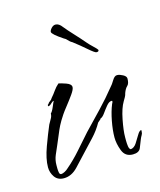

<svg xmlns="http://www.w3.org/2000/svg" viewBox="-69 -422 402 483"><g transform="rotate(-15 132.0 -180.5)"><path d="M40 9Q24 9 16 -2.5Q8 -14 8 -28Q8 -50 19 -80Q30 -110 39 -131Q42 -137 46 -143.5Q50 -150 50 -157Q54 -160 59 -172Q64 -184 65 -185V-186Q61 -185 58 -181.5Q55 -178 50 -176H49Q48 -177 48 -177.5Q48 -178 48 -178Q48 -181 50 -181Q52 -185 56 -187.5Q60 -190 62 -194Q69 -202 74.5 -210Q80 -218 88 -225Q94 -224 107 -219.5Q120 -215 120 -207Q120 -201 111.5 -189Q103 -177 93.5 -165Q84 -153 80 -147Q70 -132 65 -122Q60 -112 56 -102Q52 -92 45 -76Q40 -65 35 -53Q30 -41 30 -28V-19Q30 -14 31 -8.5Q32 -3 36 -3Q40 -3 45.5 -6Q51 -9 54 -12Q74 -29 91.5 -49Q109 -69 126 -88Q148 -111 170.5 -134.5Q193 -158 213 -183Q217 -187 223 -197Q229 -207 235 -207H237Q242 -207 250.5 -202.5Q259 -198 259 -192Q259 -179 253.5 -174Q248 -169 244 -158Q243 -153 240.5 -148.5Q238 -144 235 -139Q226 -124 220.5 -96Q215 -68 215 -51V-42Q215 -35 216 -27.5Q217 -20 221 -18Q230 -19 236.5 -29Q243 -39 248.5 -48.5Q254 -58 259 -58V-54Q259 -49 256.5 -45Q254 -41 252 -36Q248 -25 243.5 -14.5Q239 -4 223 -4Q203 -4 196 -22.5Q189 -41 189 -57Q189 -76 193.5 -99.5Q198 -123 205 -140Q206 -142 207 -144Q208 -146 207 -148H205Q199 -148 192 -139.5Q185 -131 179 -122.5Q173 -114 167 -112V-111L159 -104Q149 -86 134 -70Q119 -54 105 -39Q93 -26 76.5 -8.5Q60 9 40 9ZM201 -276Q197 -276 181.5 -289.5Q166 -303 149 -316Q145 -318 142 -321L135 -328Q134 -329 130 -331Q103 -349 103 -355Q103 -359 108 -364.5Q113 -370 119 -370Q128 -370 136 -359Q144 -349 158 -334Q172 -319 183 -306Q188 -300 196.5 -292Q205 -284 206 -282Q207 -281 207 -280Q207 -276 201 -276Z"/></g></svg>

Font: Qwitcher Grypen
Style: Regular
Weight: 400
Designer: Robert E. Leuschke
Foundry: Robert E. Leuschke
Version: Version 1.100; ttfautohint (v1.8.3)